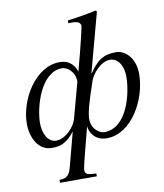

<svg xmlns="http://www.w3.org/2000/svg" viewBox="-95 -760 892 1043"><g transform="rotate(-10 351.0 -239.0)"><path d="M422 -351 510 -677 503 -683C451 -671 398 -663 346 -656V-641H373C389 -641 413 -636 414 -614C414 -611 394 -519 354 -372C345 -401 322 -441 262 -441C127 -441 29 -273 29 -142C29 -64 67 11 141 11C185 11 222 1 266 -56H267L219 126C207 173 194 188 151 189V205H354V189C307 189 292 182 292 160C292 154 299 121 308 87L349 -72C351 -42 376 11 444 11C579 11 677 -159 677 -305C677 -383 630 -441 572 -441C504 -441 468 -416 424 -351ZM606 -302C606 -207 562 -24 436 -24C408 -24 367 -55 367 -107C367 -141 382 -197 421 -310C433 -345 481 -406 534 -406C579 -406 606 -359 606 -302ZM339 -319 285 -120C275 -84 224 -24 171 -24C126 -24 100 -75 100 -132C100 -221 152 -406 269 -406C297 -406 339 -375 339 -323Z"/></g></svg>

Font: XITS
Style: Italic
Weight: 400
Italic angle: -16.33°
Designer: MicroPress Inc., with final additions and corrections provided by Coen Hoffman, Elsevier (retired)
Version: Version 1.107